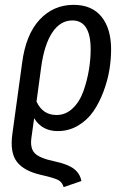

<svg xmlns="http://www.w3.org/2000/svg" viewBox="-20 -557 518 788"><path d="M120.1 -71.8 108.9 8.8Q103 51.8 122.8 72Q142.6 92.3 203.1 105Q258.3 116.7 283.4 136Q308.6 155.3 314 186L241.2 210.9Q234.9 190.4 219 181.9Q203.1 173.3 149.9 161.1Q79.1 145.5 49.6 107.4Q20 69.3 30.8 -7.8L70.8 -298.8Q85.9 -415.5 142.6 -476.3Q199.2 -537.1 282.2 -537.1Q356.9 -537.1 396.5 -488.5Q436 -439.9 436 -354Q436 -314 429 -270.5Q421.9 -227.1 404.8 -181.4Q387.7 -135.7 363.3 -100.1Q338.9 -64.5 300.8 -41.7Q262.7 -19 216.8 -19Q152.3 -19 120.1 -71.8ZM276.9 -473.1Q227.5 -473.1 194.6 -423.6Q161.6 -374 148.9 -280.8L129.9 -140.1Q155.3 -85 211.9 -85Q250 -85 278.8 -112.8Q307.6 -140.6 322.8 -184.1Q337.9 -227.5 345 -270.8Q352.1 -314 352.1 -354Q352.1 -473.1 276.9 -473.1Z"/></svg>

Font: Fira Sans Compressed Book
Style: Italic
Weight: 350
Width: 3
Italic angle: -8°
Designer: Carrois Corporate & Edenspiekermann AG
Foundry: Carrois Corporate GbR & Edenspiekermann AG
Version: Version 4.203;PS 004.203;hotconv 1.0.88;makeotf.lib2.5.64775